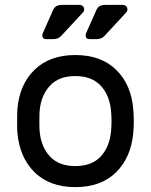

<svg xmlns="http://www.w3.org/2000/svg" viewBox="-20 -755 617 785"><path d="M527 -259Q527 -235 525 -213Q516 -111 454.5 -50.5Q393 10 288 10Q183 10 121.5 -50.5Q60 -111 51 -213Q50 -224 50 -259Q50 -296 51 -307Q59 -409 121 -469.5Q183 -530 288 -530Q393 -530 455 -469.5Q517 -409 525 -307Q527 -285 527 -259ZM288 -444Q221 -444 184.5 -405Q148 -366 142 -302Q141 -290 141 -259Q141 -229 142 -218Q148 -154 184.5 -115Q221 -76 288 -76Q355 -76 391.5 -115Q428 -154 434 -218Q436 -240 436 -259Q436 -278 434 -302Q428 -366 391.5 -405Q355 -444 288 -444ZM235 -735H304Q313 -735 318.5 -730Q324 -725 324 -716Q324 -709 318 -703L231 -609Q219 -595 197 -595H169Q153 -595 153 -611Q153 -616 158 -626L198 -716Q203 -726 211.5 -730.5Q220 -735 235 -735ZM412 -735H481Q490 -735 495.5 -730Q501 -725 501 -716Q501 -709 495 -703L408 -609Q396 -595 374 -595H346Q330 -595 330 -611Q330 -616 335 -626L375 -716Q380 -726 388.5 -730.5Q397 -735 412 -735Z"/></svg>

Font: Contemporary
Style: Regular
Weight: 400
Designer: Victor Tran
Foundry: Victor Tran
Version: Version 1.100